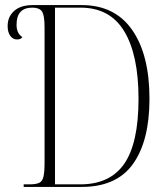

<svg xmlns="http://www.w3.org/2000/svg" viewBox="-20 -734 656 754"><path d="M73 0V-10H95Q120 -10 133 -15.5Q146 -21 150.5 -39.5Q155 -58 155 -96V-627Q155 -675 144.5 -689.5Q134 -704 107 -704Q45 -704 45 -637Q45 -619 51 -607Q57 -595 68 -588Q61 -579 47 -579Q31 -579 20.5 -593Q10 -607 10 -632Q10 -668 35.5 -691Q61 -714 108 -714H301Q431 -714 499 -616.5Q567 -519 567 -346Q567 -181 502.5 -90.5Q438 0 301 0ZM295 -10Q412 -10 468 -91Q524 -172 524 -346Q524 -518 468 -611Q412 -704 296 -704H196V-10Z"/></svg>

Font: Noto Serif Display Condensed ExtraLight
Style: Regular
Weight: 200
Width: 3
Designer: Monotype Design Team
Foundry: Monotype Imaging Inc.
Version: Version 2.009